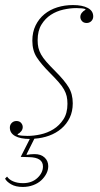

<svg xmlns="http://www.w3.org/2000/svg" viewBox="-28 -538 395 760"><path d="M62 202Q34 202 16 191.5Q-2 181 -8 169L0 161Q8 173 24.5 180Q41 187 63 187Q98 187 120 166.5Q142 146 142 121Q142 85 87 84L54 83L90 12Q53 12 32 0.5Q11 -11 11 -33Q11 -44 18.5 -51.5Q26 -59 37 -59Q49 -59 55.5 -51.5Q62 -44 62 -35Q62 -26 56 -18.5Q50 -11 42 -7V-4Q49 -2 59 -1Q69 0 81 0Q105 0 132.5 -6Q160 -12 183.5 -26.5Q207 -41 223 -65.5Q239 -90 239 -127Q239 -144 236 -157Q233 -170 225.5 -183.5Q218 -197 204 -213Q190 -229 169 -250Q135 -284 117.5 -311Q100 -338 100 -377Q100 -411 113 -437.5Q126 -464 148 -482Q170 -500 199 -509Q228 -518 261 -518Q298 -518 319.5 -506.5Q341 -495 341 -473Q341 -462 333.5 -454.5Q326 -447 315 -447Q303 -447 296.5 -454.5Q290 -462 290 -471Q290 -480 296 -487.5Q302 -495 310 -499V-502Q299 -506 274 -506Q250 -506 223 -500Q196 -494 173.5 -479.5Q151 -465 136 -440.5Q121 -416 121 -379Q121 -362 124 -349Q127 -336 134.5 -322.5Q142 -309 155.5 -293.5Q169 -278 191 -256Q227 -220 243.5 -193Q260 -166 260 -129Q260 -97 248 -72Q236 -47 215 -29Q194 -11 166.5 -1Q139 9 108 11L77 73L78 75Q93 72 109 72Q134 72 148.5 85.5Q163 99 163 120Q163 135 155.5 149.5Q148 164 135 176Q122 188 103 195Q84 202 62 202Z"/></svg>

Font: IBM Plex Serif Thin
Style: Italic
Weight: 100
Italic angle: -14°
Designer: Mike Abbink, Paul van der Laan, Pieter van Rosmalen
Foundry: Bold Monday
Version: Version 3.001